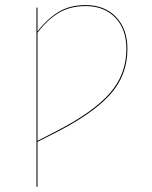

<svg xmlns="http://www.w3.org/2000/svg" viewBox="-20 -547 602 758"><path d="M483 -354Q483 -250 415 -174Q347 -98 197 -22L128 13V190L124 191V-517H128V-423Q167 -473 211.5 -500Q256 -527 318 -527Q393 -527 438 -480Q483 -433 483 -354ZM479 -354Q479 -432 435 -477.5Q391 -523 318 -523Q257 -523 212.5 -496.5Q168 -470 128 -418V9L196 -26Q344 -101 411.5 -176.5Q479 -252 479 -354Z"/></svg>

Font: FiraGO Four
Style: Regular
Weight: 100
Designer: bBox Type
Foundry: bBox Type GmbH
Version: Version 1.001